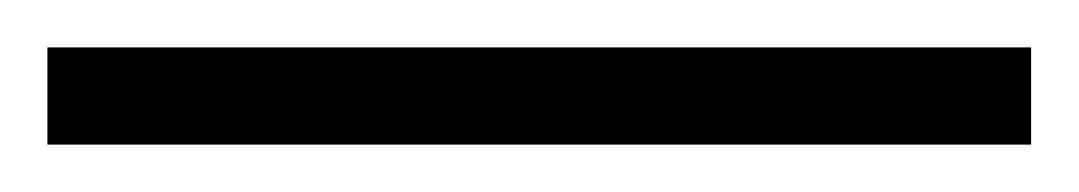

<svg xmlns="http://www.w3.org/2000/svg" viewBox="-22 -23 455 81"><path d="M413 -3V38H-2V-3Z"/></svg>

Font: Noto Sans Oriya UI
Style: Regular
Weight: 400
Designer: Amélie Bonet and Sol Matas
Foundry: Google LLC
Version: Version 2.000